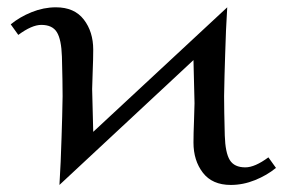

<svg xmlns="http://www.w3.org/2000/svg" viewBox="-20 -511 796 533"><path d="M517.1 -344.2 145 2.4Q148.9 -59.6 150.9 -130.4Q151.4 -144 152.6 -187Q153.8 -230 153.8 -244.1Q153.8 -282.2 151.9 -353.5Q150.4 -401.4 137.9 -421.6Q125.5 -441.9 94.7 -441.9Q68.4 -441.9 30.8 -414.1L9.8 -443.4Q34.7 -463.9 67.9 -477.3Q101.1 -490.7 135.3 -490.7Q186.5 -490.7 212.6 -456.8Q238.8 -422.9 238.8 -373Q238.8 -348.1 237.3 -312Q235.8 -275.9 235.8 -263.7Q235.8 -257.8 238.8 -145L610.8 -490.7Q606.9 -428.7 605 -357.9Q604.5 -344.2 603.3 -301.3Q602.1 -258.3 602.1 -244.1Q602.1 -206.1 604 -134.8Q605.5 -86.9 617.9 -66.7Q630.4 -46.4 661.1 -46.4Q687.5 -46.4 725.1 -74.2L746.1 -44.9Q721.2 -24.4 688 -11Q654.8 2.4 620.6 2.4Q569.3 2.4 543.2 -31.5Q517.1 -65.4 517.1 -115.2Q517.1 -140.1 518.6 -176.3Q520 -212.4 520 -224.6Q520 -231.4 517.1 -344.2Z"/></svg>

Font: Flanker
Style: Regular
Weight: 400
Designer: Flanker
Foundry: Flanker
Version: Version 2.027